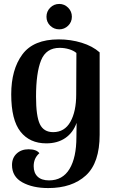

<svg xmlns="http://www.w3.org/2000/svg" viewBox="-20 -728 584 975"><path d="M41 110Q41 74 64.5 52Q88 30 125 30Q165 30 180 50Q151 75 151 116Q151 150 171 169Q191 188 229 188Q298 188 333 130Q368 72 368 -32Q368 -81 369 -104Q351 -54 311.5 -27Q272 0 215 0Q131 0 84 -59.5Q37 -119 37 -249Q37 -375 93.5 -451.5Q150 -528 278 -528Q339 -528 394.5 -511Q450 -494 486 -462V-44Q486 99 416 163Q346 227 225 227Q146 227 93.5 198Q41 169 41 110ZM367 -249 368 -459Q354 -471 331 -478Q308 -485 283 -485Q214 -485 188.5 -421.5Q163 -358 163 -237Q163 -138 182.5 -97.5Q202 -57 250 -57Q308 -57 337.5 -109.5Q367 -162 367 -249ZM216 -643Q216 -670 235 -689Q254 -708 281 -708Q307 -708 326 -689Q345 -670 345 -643Q345 -616 326 -597.5Q307 -579 281 -579Q254 -579 235 -597.5Q216 -616 216 -643Z"/></svg>

Font: Arima Madurai ExtraBold
Style: Regular
Weight: 800
Designer: Joana Correia and Natanael Gama
Foundry: NDISCOVER
Version: Version 1.019